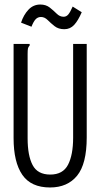

<svg xmlns="http://www.w3.org/2000/svg" viewBox="-20 -817 440 848"><path d="M201 11Q117 11 78.5 -45Q40 -101 40 -207V-623H111V-616Q105 -610 103.5 -603Q102 -596 102 -579V-206Q102 -130 124 -88Q146 -46 202 -46Q258 -46 280.5 -89.5Q303 -133 303 -209V-623H363V-210Q363 -93 320.5 -41Q278 11 201 11ZM301 -788 341 -763Q325 -726 307.5 -707Q290 -688 264 -688Q238 -688 221 -701.5Q204 -715 190.5 -728.5Q177 -742 161 -742Q147 -742 137.5 -732Q128 -722 119 -699L73 -717Q84 -751 105.5 -774Q127 -797 158 -797Q183 -797 200 -783.5Q217 -770 230.5 -756.5Q244 -743 261 -743Q273 -743 281.5 -753Q290 -763 301 -788Z"/></svg>

Font: Inconsolata Condensed
Style: Regular
Weight: 400
Width: 3
Monospace: yes
Designer: Raph Levien, Cyreal, Brenton Simpson
Foundry: Raph Levien, Cyreal, Google
Version: Version 3.000; ttfautohint (v1.8.2.53-6de2)